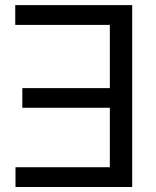

<svg xmlns="http://www.w3.org/2000/svg" viewBox="-20 -748 624 768"><path d="M508.8 -727.5V0H42V-79.1H419.4V-316.9H69.3V-395.5H419.4V-648.4H41V-727.5Z"/></svg>

Font: Inter 28pt
Style: Regular
Weight: 400
Designer: Rasmus Andersson
Foundry: rsms
Version: Version 4.001;git-66647c0bb